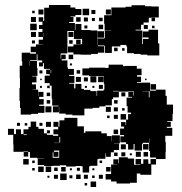

<svg xmlns="http://www.w3.org/2000/svg" viewBox="-20 -727 730 769"><path d="M105 -268H63V-295H60V-323H58V-375H60V-385V-414H59V-464H69V-482H67V-516H101V-512H124V-518H103V-540H124V-549H152V-550H135V-568H152V-579H134V-599H150V-611H136V-627H150V-640H135V-658H153V-643H157V-662V-696H176V-707H232H262V-697H282V-691H306V-667H282V-661H262V-659H274V-639H257V-635H280V-607H282V-631H306V-607H312H342V-605H370V-573H369V-547H370V-573H398V-545H372V-542H397V-516H372V-511H345V-508H303V-509H274V-517H252V-541H274V-549H303V-550H309V-571H276V-603H250V-575V-543V-513H223V-492H225V-508H243V-490H227V-485H250V-457H252V-451H276V-427H257V-423H278V-395H257V-392H277V-373H282V-391H306V-371H316V-367H342V-362H367V-343H369V-364H395V-368H398V-391H396V-422H371H337V-425H310V-453H337V-456H371H401V-455H415V-468H473V-462H480V-463H528V-452H547V-426H529V-420H545V-398H529V-395H547V-396H581V-364H605V-368H583V-390H605V-368H643V-343H648V-308H673V-270H671V-242H650V-239H664V-219H648V-215H670V-183H642V-159H644V-119H643V-90H605V-96H581V-122H577V-155H552V-151H549V-124H519V-150H515V-128H493V-150H485V-157H462V-181H477V-186H461V-212H477V-220H465V-238H483V-226H485V-248H463V-270H485V-248H493V-270H505V-276H491V-302H487V-336H509V-339H494V-359H514V-344H516V-361H493V-360H456V-337H433V-330H428V-305H402V-301H378V-295H351V-292H318V-265H270V-268H243V-272H217V-299H216V-277H192V-301H214V-304H189V-332H187V-362V-384H179V-374H169V-384H179V-394H159V-424H179V-430H165V-448H181V-451H156V-474H152V-461H136V-477H149V-485H130V-509H127V-486H101V-483H128V-455H109H130V-423H109V-421H126V-397H108V-389H124V-369H110V-368H133V-342H134V-359H154V-339H137V-330H155V-308H137V-303H158V-275H132V-271H105ZM428 -515H400V-543H426H398V-575H400V-603H426V-604H399V-632H397V-666H426V-697H456H483V-700H507V-706H561V-702H587V-701H616V-657H587V-656H601V-642H587V-656H576V-637H555V-628H545V-608H523V-605H550V-573H549V-550H552V-571H575V-577H552V-601H575V-608H613V-578V-553H618V-505H570V-508H543V-511H516V-514H489V-541H486V-547H462V-541H428ZM337 -666H311V-692H337ZM154 -669H134V-689H154ZM424 -669H404V-689H424ZM362 -671H346V-687H362ZM119 -674H109V-684H119ZM124 -639H104V-659H124ZM303 -640H285V-658H303ZM332 -641H316V-657H332ZM391 -642H377V-656H391ZM360 -643H348V-655H360ZM127 -606H101V-632H127ZM393 -610H375V-628H393ZM572 -611H556V-627H572ZM330 -613H318V-625H330ZM599 -614H589V-624H599ZM397 -576H371V-602H397ZM274 -579H254V-599H274ZM124 -579H104V-599H124ZM155 -581V-595H154V-581ZM303 -550H285V-568H303ZM271 -552H257V-566H271ZM120 -553H108V-565H120ZM451 -522H437V-536H451ZM479 -524H469V-534H479ZM273 -490H255V-508H273ZM100 -464V-482H99V-464ZM268 -465H260V-473H268ZM185 -434V-446H183V-434ZM301 -432H287V-446H301ZM150 -433H138V-445H150ZM366 -397H342V-421H366ZM395 -398H373V-420H395ZM304 -399H284V-419H304ZM332 -401H316V-417H332ZM567 -406H561V-412H567ZM147 -406H141V-412H147ZM392 -371H376V-387H392ZM148 -375H140V-383H148ZM358 -375H350V-383H358ZM328 -375H320V-383H328ZM433 -361H455V-363H433ZM576 -361V-337H579V-362H552V-344V-361ZM482 -341H466V-357H482ZM181 -342H167V-356H181ZM451 -312H437V-326H451ZM181 -312H167V-326H181ZM186 -277H162V-301H186ZM424 -279H404V-299H424ZM452 -281H436V-297H452ZM479 -284H469V-294H479ZM452 -251H436V-267H452ZM419 -254H409V-264H419ZM93 -100H75V-118H93V-120H74V-119H34V-148H33V-187H12V-211H36V-190H44V-209H64V-190H74V-209H94V-196V-219H103V-240H125V-219H134V-211H156V-193H168V-205H180V-193H168V-187H192V-183H213V-189H194V-209H213V-219H194V-239H214V-220H218V-245H238V-255H290V-221H316V-195H322V-201H386V-193H408V-182H427V-161H428V-185H460V-153H436V-152H457V-126H436V-117H424V-99H404V-113H402V-91H374V-89H370V-63H342V-61H337V-36H311V-61H306V-62H283V-60H245V-65H220V-92V-63H191V-62H157V-66H131V-92H157V-93H128V-95H100V-118H93ZM184 -219H164V-239H184ZM60 -223H48V-235H60ZM150 -223H138V-235H150ZM89 -224H79V-234H89ZM453 -190H435V-208H453ZM75 -186H87V-189H75ZM221 -156V-178H218V-156H237ZM579 -156V-172H578V-156ZM196 -154H217V-155H196ZM575 -128H553V-150H575ZM484 -129H464V-149H484ZM214 -99H194V-117H191V-95H217V-124H196V-119H214ZM544 -99H524V-119H544ZM573 -100H555V-118H573ZM482 -101H466V-117H482ZM451 -102H437V-116H451ZM508 -105H500V-113H508ZM501 8H447V0H425V-8H403V-30H425V-68H450V-69H434V-89H454V-73H456V-97H492V-92H517V-67H522V-66H542V-68H523V-90H545V-71H554V-89H574V-71H583V-90H605V-68H586V-27H542V-32H528V5H501ZM95 -68H73V-90H95ZM389 -74H379V-84H389ZM119 -74H109V-84H119ZM185 -38H163V-60H185ZM155 -38H133V-60H155ZM243 -40H225V-58H243ZM423 -40H405V-58H423ZM211 -42H197V-56H211ZM300 -43H288V-55H300ZM119 -44H109V-54H119ZM358 -45H350V-53H358ZM268 -45H260V-53H268ZM247 -6H221V-32H247ZM303 -10H285V-28H303ZM332 -11H316V-27H332ZM212 -11H196V-27H212ZM392 -11H376V-27H392ZM270 -13H258V-25H270ZM359 -14H349V-24H359ZM178 -15H170V-23H178ZM365 22H343V0H365ZM329 16H319V6H329Z"/></svg>

Font: Rubik Storm
Style: Regular
Weight: 400
Designer: Hubert and Fischer, NaN
Foundry: Hubert and Fischer, NaN
Version: Version 2.201